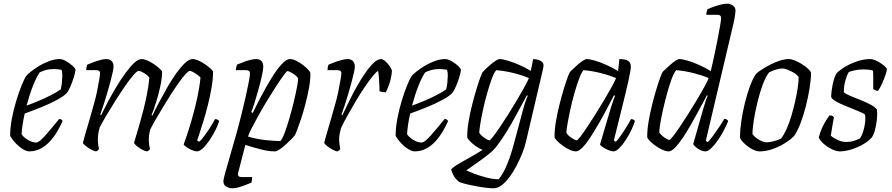

<svg xmlns="http://www.w3.org/2000/svg" viewBox="-20 -820 4830 1040"><path d="M137 0Q127 0 113 -7Q99 -14 84.5 -26Q70 -38 57 -53Q44 -68 35 -84Q35 -129 44.5 -178.5Q54 -228 68 -274Q82 -320 96.5 -356Q111 -392 122 -409Q131 -419 150.5 -434.5Q170 -450 195.5 -465Q221 -480 249 -490Q277 -500 304 -500Q318 -500 337.5 -489Q357 -478 372.5 -464Q388 -450 389 -441Q386 -420 378 -395.5Q370 -371 360.5 -349.5Q351 -328 342 -316Q324 -298 288 -278.5Q252 -259 206.5 -240.5Q161 -222 114 -205Q107 -175 102.5 -145.5Q98 -116 97 -93Q103 -83 116 -72.5Q129 -62 145 -55Q161 -48 175 -48Q184 -48 195.5 -57Q207 -66 222.5 -83Q238 -100 257.5 -123.5Q277 -147 301 -176Q308 -175 312.5 -172Q317 -169 319 -164Q308 -139 291.5 -110.5Q275 -82 253 -57Q231 -32 202 -16Q173 0 137 0ZM124 -248Q155 -259 190.5 -274Q226 -289 258 -305.5Q290 -322 309 -336Q311 -343 312.5 -353.5Q314 -364 315 -370Q317 -390 317.5 -409.5Q318 -429 313 -442Q302 -444 291 -445Q280 -446 272 -446Q247 -446 228 -440.5Q209 -435 195 -428Q177 -402 158 -353.5Q139 -305 124 -248Z M501 0Q495 0 484 -5Q473 -10 461 -17.5Q449 -25 440 -33Q431 -41 429 -46Q432 -59 441 -90.5Q450 -122 463 -165.5Q476 -209 489 -257Q499 -291 506 -326.5Q513 -362 517.5 -388.5Q522 -415 522 -422Q522 -433 516 -436.5Q510 -440 499 -440H447Q447 -448 448.5 -456Q450 -464 453 -470Q471 -478 489.5 -484.5Q508 -491 525 -495.5Q542 -500 555 -500Q574 -500 584.5 -489.5Q595 -479 595 -459Q595 -450 590.5 -428.5Q586 -407 578 -377.5Q570 -348 560.5 -315.5Q551 -283 541 -252.5Q531 -222 523 -199L527 -195Q544 -230 565.5 -270.5Q587 -311 611.5 -351.5Q636 -392 660.5 -425.5Q685 -459 707 -479.5Q729 -500 747 -500Q761 -500 779 -492Q797 -484 814.5 -472Q832 -460 844.5 -448.5Q857 -437 858 -431Q858 -397 848.5 -353Q839 -309 826 -267.5Q813 -226 801 -197L805 -193Q821 -227 842.5 -267.5Q864 -308 887.5 -349Q911 -390 935.5 -424Q960 -458 982.5 -479Q1005 -500 1024 -500Q1037 -500 1055 -492Q1073 -484 1090.5 -472Q1108 -460 1120.5 -448.5Q1133 -437 1134 -431Q1134 -393 1126 -346Q1118 -299 1106 -251Q1094 -203 1081 -161.5Q1068 -120 1059 -92.5Q1050 -65 1048 -59L1059 -52Q1069 -60 1085 -81.5Q1101 -103 1117.5 -128.5Q1134 -154 1145 -175Q1152 -175 1158 -172Q1164 -169 1167 -164Q1161 -143 1147 -115Q1133 -87 1115 -60.5Q1097 -34 1079 -17Q1061 0 1047 0Q1037 0 1021 -6.5Q1005 -13 991.5 -22Q978 -31 975 -38Q980 -51 993 -89.5Q1006 -128 1021 -180.5Q1036 -233 1048.5 -290.5Q1061 -348 1066 -400Q1058 -409 1046.5 -417Q1035 -425 1024.5 -430.5Q1014 -436 1008 -436Q1001 -436 985.5 -419Q970 -402 949.5 -373.5Q929 -345 906.5 -310Q884 -275 862.5 -239Q841 -203 823 -172Q805 -141 794 -119Q790 -105 788 -90.5Q786 -76 786 -63Q786 -51 787.5 -39Q789 -27 792 -13Q791 -10 787.5 -6.5Q784 -3 777 0Q770 0 759 -5Q748 -10 736.5 -17.5Q725 -25 716.5 -33Q708 -41 706 -46Q708 -55 716 -80.5Q724 -106 735 -144Q746 -182 758 -229Q767 -264 776.5 -312.5Q786 -361 789 -400Q782 -409 771 -417Q760 -425 749 -430.5Q738 -436 731 -436Q723 -436 703.5 -414Q684 -392 659 -356Q634 -320 608 -279Q582 -238 558.5 -198.5Q535 -159 520 -130Q516 -117 513 -99.5Q510 -82 510 -63Q510 -52 511.5 -39.5Q513 -27 516 -13Q514 -10 511.5 -7Q509 -4 501 0Z M1239 200Q1222 200 1206 191Q1190 182 1190 161Q1190 152 1200.5 114Q1211 76 1228.5 16Q1246 -44 1267 -119Q1276 -152 1287.5 -198Q1299 -244 1309.5 -290.5Q1320 -337 1327 -373Q1334 -409 1334 -422Q1334 -432 1328.5 -436Q1323 -440 1311 -440H1258Q1258 -448 1260 -457Q1262 -466 1264 -470Q1281 -477 1299.5 -484Q1318 -491 1335.5 -495.5Q1353 -500 1367 -500Q1386 -500 1396 -489.5Q1406 -479 1406 -459Q1406 -443 1398.5 -409Q1391 -375 1380 -335.5Q1369 -296 1358.5 -262.5Q1348 -229 1341 -213L1349 -208Q1369 -250 1395.5 -300Q1422 -350 1450 -396Q1478 -442 1504.5 -471Q1531 -500 1550 -500Q1566 -500 1584.5 -491Q1603 -482 1620 -469Q1637 -456 1648.5 -443.5Q1660 -431 1661 -425Q1662 -389 1654 -345Q1646 -301 1634.5 -257Q1623 -213 1610.5 -175.5Q1598 -138 1588.5 -113.5Q1579 -89 1576 -86Q1570 -78 1556 -64Q1542 -50 1525.5 -35Q1509 -20 1493.5 -10Q1478 0 1469 0Q1436 0 1394.5 -10.5Q1353 -21 1309 -35L1270 116Q1267 127 1271.5 133Q1276 139 1289 139H1346Q1346 146 1345 153.5Q1344 161 1342 169Q1324 177 1305 184Q1286 191 1269 195.5Q1252 200 1239 200ZM1499 -56Q1510 -68 1522.5 -102Q1535 -136 1548 -180.5Q1561 -225 1571.5 -269Q1582 -313 1588.5 -347.5Q1595 -382 1595 -394Q1591 -404 1579 -413Q1567 -422 1555 -428.5Q1543 -435 1537 -435Q1533 -435 1516.5 -412.5Q1500 -390 1476.5 -354Q1453 -318 1427.5 -276Q1402 -234 1379.5 -193.5Q1357 -153 1341.5 -122.5Q1326 -92 1324 -80Q1371 -66 1420.5 -61Q1470 -56 1499 -56Z M1808 0Q1802 0 1791 -5Q1780 -10 1768 -17.5Q1756 -25 1747 -33Q1738 -41 1736 -46Q1739 -59 1748 -90.5Q1757 -122 1770 -165.5Q1783 -209 1796 -257Q1806 -291 1813 -326.5Q1820 -362 1824.5 -388.5Q1829 -415 1829 -422Q1829 -433 1823 -436.5Q1817 -440 1806 -440H1754Q1754 -448 1755.5 -456Q1757 -464 1760 -470Q1778 -478 1796.5 -484.5Q1815 -491 1832 -495.5Q1849 -500 1862 -500Q1881 -500 1891.5 -489.5Q1902 -479 1902 -459Q1902 -450 1897.5 -428.5Q1893 -407 1885 -377.5Q1877 -348 1867.5 -315.5Q1858 -283 1848 -252.5Q1838 -222 1830 -199L1834 -195Q1851 -230 1871 -271.5Q1891 -313 1914 -353.5Q1937 -394 1960 -427Q1983 -460 2004.5 -480Q2026 -500 2044 -500Q2053 -500 2063 -492Q2073 -484 2082 -473Q2091 -462 2097 -451.5Q2103 -441 2103 -435Q2100 -400 2090.5 -371Q2081 -342 2070 -320Q2061 -320 2051.5 -321.5Q2042 -323 2036 -326Q2036 -335 2035 -355.5Q2034 -376 2032.5 -399Q2031 -422 2028 -436Q2017 -430 1997.5 -406Q1978 -382 1954.5 -347Q1931 -312 1907.5 -272.5Q1884 -233 1862.5 -194.5Q1841 -156 1827 -126Q1823 -112 1820 -96.5Q1817 -81 1817 -63Q1817 -52 1818.5 -39.5Q1820 -27 1823 -13Q1821 -10 1818.5 -7Q1816 -4 1808 0Z M2225 0Q2215 0 2201 -7Q2187 -14 2172.5 -26Q2158 -38 2145 -53Q2132 -68 2123 -84Q2123 -129 2132.5 -178.5Q2142 -228 2156 -274Q2170 -320 2184.5 -356Q2199 -392 2210 -409Q2219 -419 2238.5 -434.5Q2258 -450 2283.5 -465Q2309 -480 2337 -490Q2365 -500 2392 -500Q2406 -500 2425.5 -489Q2445 -478 2460.5 -464Q2476 -450 2477 -441Q2474 -420 2466 -395.5Q2458 -371 2448.5 -349.5Q2439 -328 2430 -316Q2412 -298 2376 -278.5Q2340 -259 2294.5 -240.5Q2249 -222 2202 -205Q2195 -175 2190.5 -145.5Q2186 -116 2185 -93Q2191 -83 2204 -72.5Q2217 -62 2233 -55Q2249 -48 2263 -48Q2272 -48 2283.5 -57Q2295 -66 2310.5 -83Q2326 -100 2345.5 -123.5Q2365 -147 2389 -176Q2396 -175 2400.5 -172Q2405 -169 2407 -164Q2396 -139 2379.5 -110.5Q2363 -82 2341 -57Q2319 -32 2290 -16Q2261 0 2225 0ZM2212 -248Q2243 -259 2278.5 -274Q2314 -289 2346 -305.5Q2378 -322 2397 -336Q2399 -343 2400.5 -353.5Q2402 -364 2403 -370Q2405 -390 2405.5 -409.5Q2406 -429 2401 -442Q2390 -444 2379 -445Q2368 -446 2360 -446Q2335 -446 2316 -440.5Q2297 -435 2283 -428Q2265 -402 2246 -353.5Q2227 -305 2212 -248Z M2653 200Q2641 200 2617.5 197.5Q2594 195 2566 190Q2538 185 2512 179Q2486 173 2468 166Q2446 149 2436 129Q2426 109 2424 98Q2427 92 2443 81Q2459 70 2484 56Q2509 42 2538 25.5Q2567 9 2594 -8Q2573 -17 2555 -30Q2537 -43 2525.5 -55.5Q2514 -68 2511 -75Q2510 -112 2517.5 -157.5Q2525 -203 2536.5 -249Q2548 -295 2560 -334.5Q2572 -374 2581.5 -400Q2591 -426 2595 -430Q2602 -438 2614 -449.5Q2626 -461 2640 -472.5Q2654 -484 2666.5 -492Q2679 -500 2686 -500Q2702 -500 2730.5 -491.5Q2759 -483 2792.5 -468.5Q2826 -454 2855 -436L2868 -500Q2875 -500 2884.5 -498.5Q2894 -497 2903 -493Q2912 -489 2918 -482.5Q2924 -476 2924 -465Q2924 -463 2923 -456Q2922 -449 2919 -436L2830 -57Q2823 -25 2809 10Q2795 45 2777.5 78.5Q2760 112 2739.5 139.5Q2719 167 2697 183.5Q2675 200 2653 200ZM2681 151Q2705 122 2725.5 73.5Q2746 25 2763 -39L2815 -233Q2822 -258 2829 -277.5Q2836 -297 2839 -301L2834 -304Q2805 -251 2778 -200.5Q2751 -150 2723 -104.5Q2695 -59 2663 -19Q2653 -6 2631.5 11.5Q2610 29 2585 47Q2560 65 2538.5 80Q2517 95 2506 103Q2520 110 2550.5 121.5Q2581 133 2616.5 142Q2652 151 2681 151ZM2631 -60Q2635 -60 2650 -79Q2665 -98 2686.5 -129.5Q2708 -161 2732 -199Q2756 -237 2778.5 -275Q2801 -313 2819 -345.5Q2837 -378 2845 -397Q2807 -413 2761 -424.5Q2715 -436 2668 -440Q2656 -427 2643.5 -392.5Q2631 -358 2618.5 -314Q2606 -270 2596.5 -226Q2587 -182 2581.5 -148Q2576 -114 2576 -101Q2584 -87 2603.5 -73.5Q2623 -60 2631 -60Z M3100 0Q3084 0 3065 -9Q3046 -18 3028 -31Q3010 -44 2998 -56.5Q2986 -69 2984 -75Q2983 -112 2990.5 -157.5Q2998 -203 3009.5 -249.5Q3021 -296 3033 -335.5Q3045 -375 3054.5 -401Q3064 -427 3068 -431Q3074 -437 3086 -448.5Q3098 -460 3112 -472Q3126 -484 3138.5 -492Q3151 -500 3158 -500Q3174 -500 3203 -491.5Q3232 -483 3265.5 -468Q3299 -453 3328 -435L3335 -500Q3367 -500 3382 -490.5Q3397 -481 3397 -459Q3397 -441 3384.5 -384.5Q3372 -328 3351 -244Q3330 -160 3305 -59L3316 -52Q3325 -61 3340 -82Q3355 -103 3371 -128.5Q3387 -154 3398 -175Q3406 -175 3412 -171.5Q3418 -168 3419 -164Q3413 -143 3399.5 -115Q3386 -87 3369 -61Q3352 -35 3334.5 -17.5Q3317 0 3303 0Q3293 0 3276.5 -6.5Q3260 -13 3246.5 -22Q3233 -31 3230 -37L3281 -210Q3287 -231 3293.5 -250.5Q3300 -270 3305 -284Q3310 -298 3312 -301L3306 -304Q3288 -270 3266.5 -229Q3245 -188 3221.5 -147.5Q3198 -107 3176 -73.5Q3154 -40 3134 -20Q3114 0 3100 0ZM3104 -60Q3108 -60 3123 -79Q3138 -98 3159 -129.5Q3180 -161 3204 -199Q3228 -237 3250.5 -275Q3273 -313 3291 -345Q3309 -377 3317 -397Q3279 -413 3233 -424.5Q3187 -436 3141 -440Q3129 -427 3116.5 -393Q3104 -359 3091.5 -315.5Q3079 -272 3069.5 -228Q3060 -184 3054 -149.5Q3048 -115 3048 -101Q3056 -86 3076 -73Q3096 -60 3104 -60Z M3602 0Q3587 0 3567.5 -9Q3548 -18 3530 -31Q3512 -44 3500 -56.5Q3488 -69 3486 -75Q3485 -112 3492.5 -157.5Q3500 -203 3511.5 -249.5Q3523 -296 3535 -335.5Q3547 -375 3556.5 -401Q3566 -427 3570 -431Q3576 -437 3588 -448.5Q3600 -460 3614 -472Q3628 -484 3640.5 -492Q3653 -500 3660 -500Q3676 -500 3705 -491.5Q3734 -483 3767.5 -468Q3801 -453 3830 -435Q3833 -447 3839.5 -476Q3846 -505 3854 -542.5Q3862 -580 3869 -617Q3876 -654 3881 -683Q3886 -712 3886 -722Q3886 -731 3881 -735.5Q3876 -740 3866 -740H3806Q3806 -748 3808 -757Q3810 -766 3812 -770Q3830 -778 3849 -784.5Q3868 -791 3886 -795.5Q3904 -800 3917 -800Q3934 -800 3949 -790.5Q3964 -781 3964 -761Q3964 -758 3961.5 -738.5Q3959 -719 3953 -693L3803 -57L3814 -50Q3825 -61 3842 -84Q3859 -107 3876 -132.5Q3893 -158 3903 -176Q3912 -176 3917.5 -172Q3923 -168 3924 -164Q3916 -143 3901.5 -115Q3887 -87 3869 -61Q3851 -35 3833 -17.5Q3815 0 3801 0Q3792 0 3781 -4Q3770 -8 3760.5 -14.5Q3751 -21 3744 -28Q3737 -35 3735 -40L3790 -233Q3797 -256 3803.5 -276Q3810 -296 3814 -301L3809 -304Q3791 -270 3769 -229Q3747 -188 3724 -147.5Q3701 -107 3678.5 -73.5Q3656 -40 3636.5 -20Q3617 0 3602 0ZM3606 -62Q3610 -62 3625 -81Q3640 -100 3661.5 -131.5Q3683 -163 3706.5 -200.5Q3730 -238 3753 -276Q3776 -314 3793.5 -346Q3811 -378 3819 -397Q3781 -413 3735 -424.5Q3689 -436 3643 -440Q3631 -427 3618.5 -393.5Q3606 -360 3594 -316.5Q3582 -273 3572 -229Q3562 -185 3556.5 -151Q3551 -117 3551 -103Q3556 -94 3567 -84.5Q3578 -75 3589.5 -68.5Q3601 -62 3606 -62Z M4096 0Q4081 0 4064.5 -7Q4048 -14 4032.5 -25.5Q4017 -37 4005 -49.5Q3993 -62 3988 -74Q3988 -111 3995 -160.5Q4002 -210 4014.5 -261Q4027 -312 4043 -355Q4059 -398 4077 -422Q4090 -433 4110.5 -446Q4131 -459 4155.5 -471.5Q4180 -484 4205.5 -492Q4231 -500 4253 -500Q4266 -500 4285 -492.5Q4304 -485 4323 -473Q4342 -461 4356 -448.5Q4370 -436 4373 -426Q4373 -391 4365.5 -343.5Q4358 -296 4345.5 -246.5Q4333 -197 4316.5 -153.5Q4300 -110 4281 -83Q4259 -61 4227.5 -42Q4196 -23 4161.5 -11.5Q4127 0 4096 0ZM4133 -49Q4141 -49 4156.5 -52Q4172 -55 4187.5 -60Q4203 -65 4211 -70Q4226 -89 4240.5 -121Q4255 -153 4266.5 -192Q4278 -231 4287 -270.5Q4296 -310 4301 -344.5Q4306 -379 4306 -402Q4300 -413 4283.5 -423.5Q4267 -434 4248.5 -441.5Q4230 -449 4217 -449Q4204 -449 4185 -443.5Q4166 -438 4146 -428Q4128 -406 4112 -363Q4096 -320 4083.5 -269Q4071 -218 4063.5 -171Q4056 -124 4056 -93Q4066 -80 4080 -70Q4094 -60 4108.5 -54.5Q4123 -49 4133 -49Z M4530 0Q4513 0 4494 -8Q4475 -16 4458 -28Q4441 -40 4429.5 -53Q4418 -66 4415 -75Q4421 -101 4432.5 -126Q4444 -151 4456 -170Q4468 -189 4473 -195Q4479 -195 4483.5 -194Q4488 -193 4491.5 -190.5Q4495 -188 4497 -185Q4494 -168 4489 -139.5Q4484 -111 4480 -85Q4495 -72 4518 -61.5Q4541 -51 4563 -51Q4586 -51 4604.5 -57Q4623 -63 4636 -69Q4644 -77 4650.5 -93.5Q4657 -110 4661.5 -130.5Q4666 -151 4667 -169Q4668 -187 4666 -197Q4664 -203 4645.5 -211Q4627 -219 4601 -229.5Q4575 -240 4548.5 -251Q4522 -262 4503.5 -273.5Q4485 -285 4482 -295Q4482 -306 4485 -330.5Q4488 -355 4495 -382Q4502 -409 4513 -425Q4521 -433 4538 -445.5Q4555 -458 4580 -470.5Q4605 -483 4634.5 -491.5Q4664 -500 4696 -500Q4705 -500 4720 -494Q4735 -488 4749.5 -478.5Q4764 -469 4774 -459.5Q4784 -450 4784 -444Q4784 -436 4776 -413Q4768 -390 4757 -365.5Q4746 -341 4736 -328Q4731 -328 4725.5 -329.5Q4720 -331 4716 -333.5Q4712 -336 4710 -338Q4710 -352 4710 -370.5Q4710 -389 4710 -407.5Q4710 -426 4709 -437Q4699 -441 4685 -442.5Q4671 -444 4657 -444Q4629 -444 4607 -438.5Q4585 -433 4578 -430Q4568 -415 4559 -383.5Q4550 -352 4551 -320Q4561 -311 4585 -301Q4609 -291 4638 -279.5Q4667 -268 4692.5 -255Q4718 -242 4730 -227Q4733 -205 4730 -175Q4727 -145 4720 -118Q4713 -91 4702 -75Q4689 -60 4668.5 -46.5Q4648 -33 4624 -22.5Q4600 -12 4575.5 -6Q4551 0 4530 0Z"/></svg>

Font: Texturina 12pt Thin
Style: Italic
Weight: 250
Italic angle: -11°
Designer: Guillermo Torres Carreño
Foundry: Omnibus-Type
Version: Version 1.002